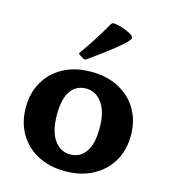

<svg xmlns="http://www.w3.org/2000/svg" viewBox="-116 -869 863 974"><g transform="rotate(15 315.5 -381.5)"><path d="M315 13Q233 13 171 -20Q109 -53 74.5 -112Q40 -171 40 -249Q40 -326 74.5 -385Q109 -444 171 -476.5Q233 -509 315 -509Q397 -509 459.5 -476.5Q522 -444 557 -385Q592 -326 592 -249Q592 -170 557 -111.5Q522 -53 460 -20Q398 13 315 13ZM318 -76Q370 -76 399.5 -118Q429 -160 429 -243Q429 -329 396 -374.5Q363 -420 312 -420Q260 -420 231 -379Q202 -338 202 -253Q202 -167 234.5 -121.5Q267 -76 318 -76ZM273 -563Q266 -558 257 -563L235 -577Q227 -582 233 -589Q265 -633 293.5 -678Q322 -723 347 -767Q353 -776 362 -776Q384 -774 408 -766Q432 -758 452 -747Q471 -735 469.5 -726.5Q468 -718 440 -691Q405 -660 363 -628.5Q321 -597 273 -563Z"/></g></svg>

Font: Hahmlet
Style: Bold
Weight: 700
Designer: Minjoo Ham & Mark Frömberg
Foundry: hypertype
Version: Version 1.002; ttfautohint (v1.8.3)